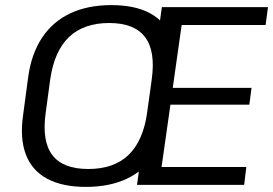

<svg xmlns="http://www.w3.org/2000/svg" viewBox="-20 -728 1075 756"><path d="M318 7.9Q225.6 7.9 165.7 -24.3Q105.8 -56.5 81.8 -119.7Q57.8 -183 70.8 -273.6L91.2 -426.4Q104.2 -517.9 146.4 -580.7Q188.6 -643.5 257.3 -675.7Q325.9 -707.9 418.3 -707.9Q511.6 -707.9 571 -675.7Q630.4 -643.5 655 -580.7Q679.5 -517.9 666.5 -426.4L645.1 -273.6Q632.1 -183 589.9 -119.7Q547.7 -56.5 479.5 -24.3Q411.3 7.9 318 7.9ZM327.5 -62.6Q428.5 -62.6 486.1 -117.9Q543.7 -173.3 559.5 -284.8L577.4 -415.2Q593.1 -526.7 551 -582.1Q508.9 -637.4 409.9 -637.4Q309.7 -637.4 251.7 -582.1Q193.6 -526.7 177.7 -415.2L160 -284.8Q144.2 -173.3 185.7 -117.9Q227.3 -62.6 327.5 -62.6ZM595.9 -70.5H949.9L941.4 0H519.4L617.4 -700H1035.2L1025.8 -629.5H674.9L703.1 -684.7L655.5 -348.8L639.8 -382H970.4L961.7 -316H630.1L655.8 -349.2L608.3 -15.3Z"/></svg>

Font: Pathway Extreme 8pt Thin 12pt
Style: Italic
Weight: 100
Italic angle: -8°
Version: Version 1.001;gftools[0.9.26]